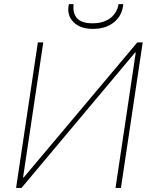

<svg xmlns="http://www.w3.org/2000/svg" viewBox="-20 -918 748 938"><path d="M650.9 -710.9H677.2L570.8 0H544.4L643.1 -660.6L640.6 -662.1L85 0H58.6L165 -710.9H191.4L92.8 -51.8L95.2 -50.3ZM433.6 -776.9Q372.1 -776.9 338.9 -810.1Q305.7 -843.3 315.9 -895L317.4 -897.9H339.8Q334 -854.5 356.4 -829.1Q378.9 -803.7 433.6 -804.2Q488.3 -804.7 521 -831.1Q553.2 -857.4 559.1 -897.9H581.1L582 -895Q576.2 -840.8 536.1 -808.6Q495.1 -776.4 433.6 -776.9Z"/></svg>

Font: Roboto-ThinItalic
Style: Italic
Weight: 250
Italic angle: -12°
Designer: Google
Version: Version 1.100141; 2013; ttfautohint (v0.94.14-c901) -l 8 -r 